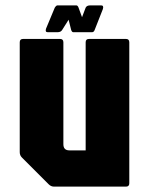

<svg xmlns="http://www.w3.org/2000/svg" viewBox="-20 -695 552 715"><path d="M181.5 0Q170 0 161.5 -8.5L61.5 -108.5Q53.5 -116.5 53.5 -128.5V-537.5Q53.5 -550 66 -550H203.5Q216 -550 216 -537.5V-158Q216 -135 238.5 -135H299V-537.5Q299 -550 311.5 -550H449Q461.5 -550 461.5 -537.5V-12.5Q461.5 0 449 0ZM158 -575Q147 -575 151.5 -588.5L184 -666.5Q189.5 -675 194 -675H264Q269.5 -675 272.5 -666.5L285.5 -631L299 -666.5Q303 -675 316.5 -675H356.5Q367.5 -675 363 -661L332.5 -583.5Q329.5 -575 322.5 -575H253Q248 -575 245 -583.5L235.5 -621.5L211.5 -583.5Q206.5 -575 194 -575Z"/></svg>

Font: Jaro 24pt
Style: Regular
Weight: 400
Designer: Agyei Archer, Celine Hurka, Mirko Velimirović
Version: Version 1.000